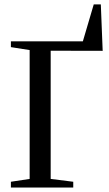

<svg xmlns="http://www.w3.org/2000/svg" viewBox="-20 -840 490 860"><path d="M351.1 -654.8 399.9 -820.3H431.6L439.9 -612.3L207 -612.8V-38.6L308.1 -25.9V0H28.8V-25.9L112.8 -38.6V-615.7L28.8 -628.9V-654.8Z"/></svg>

Font: Liberation Serif
Style: Regular
Weight: 400
Designer: Steve Matteson
Foundry: Ascender Corporation
Version: Version 2.1.5